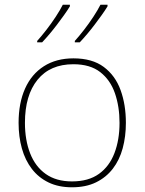

<svg xmlns="http://www.w3.org/2000/svg" viewBox="-20 -786 615 816"><path d="M515 -264Q515 -206 501.5 -156Q488 -106 459.5 -69Q431 -32 388 -11Q345 10 286 10Q229 10 186.5 -10.5Q144 -31 115.5 -68Q87 -105 73 -155Q59 -205 59 -264Q59 -348 86.5 -409.5Q114 -471 166.5 -504.5Q219 -538 292 -538Q372 -538 421 -501.5Q470 -465 492.5 -403Q515 -341 515 -264ZM86 -264Q86 -191 108 -134.5Q130 -78 174.5 -46.5Q219 -15 286 -15Q356 -15 400.5 -47Q445 -79 466.5 -135.5Q488 -192 488 -264Q488 -333 468.5 -389.5Q449 -446 406 -479.5Q363 -513 292 -513Q193 -513 139.5 -447Q86 -381 86 -264ZM437 -759Q426 -741 412 -721.5Q398 -702 382.5 -681.5Q367 -661 351 -642Q335 -623 319 -606H298V-612Q316 -632 337 -659Q358 -686 377 -715Q396 -744 407 -766H437ZM277 -759Q266 -741 252 -721.5Q238 -702 222.5 -681.5Q207 -661 191 -642Q175 -623 159 -606H138V-612Q156 -632 177 -659Q198 -686 217 -715Q236 -744 247 -766H277Z"/></svg>

Font: Noto Sans Armenian Thin
Style: Regular
Weight: 250
Version: Version 2.007